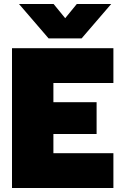

<svg xmlns="http://www.w3.org/2000/svg" viewBox="-20 -940 597 960"><path d="M75 -920H248L306 -849L364 -920H536L388 -748H223ZM40 -699H547V-525H247V-429H463V-270H247V-174H547V0H40Z"/></svg>

Font: Prompt ExtraBold
Style: Regular
Weight: 800
Designer: Katatrad Team
Foundry: CadsonDemak
Version: Version 1.001